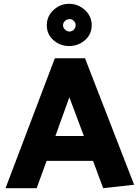

<svg xmlns="http://www.w3.org/2000/svg" viewBox="-20 -985 731 1005"><path d="M460 -853Q460 -805 424.5 -774.5Q389 -744 342 -744Q295 -744 260 -774.5Q225 -805 225 -853Q225 -900 260 -932.5Q295 -965 342 -965Q389 -965 424.5 -932.5Q460 -900 460 -853ZM376 -853Q376 -866 366.5 -875.5Q357 -885 344 -885Q331 -885 320.5 -875.5Q310 -866 310 -853Q310 -840 320.5 -830Q331 -820 344 -820Q357 -820 366.5 -830Q376 -840 376 -853ZM343 -476 270 -273H419ZM425 -680 682 -18 520 0 467 -143H224L172 0H9L267 -680Z"/></svg>

Font: Palanquin Dark SemiBold
Style: Regular
Weight: 600
Designer: Pria Ravichandran
Version: Version 1.001